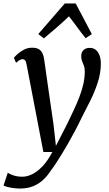

<svg xmlns="http://www.w3.org/2000/svg" viewBox="-64 -842 629 1111"><path d="M90 -468Q86.5 -487 80.8 -493.2Q75 -499.5 67 -499.5Q58.5 -499.5 49.8 -494.5Q41 -489.5 29 -478.5L16.5 -507.5Q20.5 -513.5 35.5 -527.5Q50.5 -541.5 73 -553.8Q95.5 -566 121.5 -566Q146 -566 160 -557.8Q174 -549.5 181.2 -534.5Q188.5 -519.5 191.5 -498.5Q198 -452 204.8 -405Q211.5 -358 218.2 -311Q225 -264 231.8 -217Q238.5 -170 245.5 -123L259.5 2L326 -127.5Q345 -167.5 363 -205.5Q381 -243.5 395.2 -280.5Q409.5 -317.5 418 -354.2Q426.5 -391 426.5 -429Q426.5 -449 421.5 -462.2Q416.5 -475.5 411.2 -487.8Q406 -500 406 -516Q406 -540 419.5 -552.5Q433 -565 455 -565Q476 -565 490.2 -553.5Q504.5 -542 512 -521.5Q519.5 -501 519.5 -474Q519.5 -420 501.8 -365.2Q484 -310.5 458.2 -258.8Q432.5 -207 408.5 -161Q389 -120.5 369 -82.8Q349 -45 329.5 -11Q310 23 292 52.2Q274 81.5 258.5 105Q243 128.5 230.5 144.5Q211.5 174.5 186.2 198.2Q161 222 127.8 235.5Q94.5 249 51 249Q27 249 -1.5 244Q-30 239 -43.5 231.5L-19 157.5Q-10.5 164 12 172.2Q34.5 180.5 66 180.5Q92.5 180.5 122 166.2Q151.5 152 181.5 120.8Q211.5 89.5 239 37.5H187ZM190 -620 157.5 -645 311 -822H374L467.5 -644.5L431.5 -621Q406.5 -651.5 383.5 -683.5Q360.5 -715.5 335 -747.5Q301 -715 264.2 -683Q227.5 -651 190 -620Z"/></svg>

Font: Merriweather 20pt
Style: Italic
Weight: 400
Italic angle: -7.8°
Version: Version 2.101